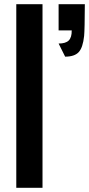

<svg xmlns="http://www.w3.org/2000/svg" viewBox="-20 -895 424 915"><path d="M57.6 0V-875H182.6V0ZM321.8 -750H259.3V-875H384.3Q383.8 -752.9 380.9 -723.6Q375 -668 355 -646.5Q335 -625 290.5 -625L259.3 -687.5Q293 -687.5 307.6 -702.1Q322.3 -716.8 321.8 -750Z"/></svg>

Font: Oswald-Regular
Style: Regular
Weight: 400
Designer: vernon adams
Foundry: vernon adams
Version: Version 2.002; ttfautohint (v0.92.18-e454-dirty) -l 8 -r 50 